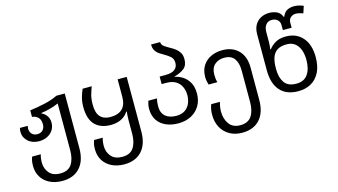

<svg xmlns="http://www.w3.org/2000/svg" viewBox="-106 -1160 3167 1799"><g transform="rotate(-15 1477.5 -260.0)"><path d="M308 250Q239 250 187 224Q135 198 106 151.5Q77 105 77 43Q77 14 81 -6.5Q85 -27 92 -44H176Q165 -11 165 35Q165 93 200.5 135Q236 177 308 177Q385 177 418.5 126Q452 75 452 -10V-463Q414 -446 370 -434Q326 -422 280 -416V-413Q309 -400 329.5 -372.5Q350 -345 350 -306Q350 -264 329.5 -232.5Q309 -201 273.5 -183.5Q238 -166 194 -166Q129 -166 87.5 -203.5Q46 -241 46 -296Q46 -305 47 -314.5Q48 -324 51 -333H126Q123 -318 123 -306Q123 -274 142.5 -254Q162 -234 194 -234Q229 -234 248.5 -255.5Q268 -277 268 -309Q268 -354 246.5 -376.5Q225 -399 187 -404V-467Q262 -477 332 -492.5Q402 -508 459 -536H540V-6Q540 116 479 183Q418 250 308 250Z M909 250Q841 250 788.5 224Q736 198 707 151.5Q678 105 678 43Q678 14 682 -6.5Q686 -27 693 -44H777Q766 -11 766 35Q766 93 801.5 135Q837 177 909 177Q986 177 1019.5 126Q1053 75 1053 -10V-147Q1053 -167 1054.5 -186Q1056 -205 1058 -222H1052Q1027 -181 982.5 -160Q938 -139 885 -139Q784 -139 729.5 -195Q675 -251 675 -367Q675 -418 686.5 -460Q698 -502 714 -536H802Q787 -497 776.5 -459Q766 -421 766 -365Q766 -286 800 -249Q834 -212 896 -212Q1053 -212 1053 -367V-536H1141V-6Q1141 116 1080 183Q1019 250 909 250Z M1498 10Q1431 10 1378.5 -13Q1326 -36 1296 -81Q1266 -126 1266 -193Q1266 -215 1270.5 -235.5Q1275 -256 1279 -268H1363Q1359 -255 1356.5 -235.5Q1354 -216 1354 -193Q1354 -129 1392 -96Q1430 -63 1498 -63Q1548 -63 1581 -85Q1614 -107 1630 -144.5Q1646 -182 1646 -226Q1646 -268 1629.5 -304.5Q1613 -341 1577.5 -363.5Q1542 -386 1485 -386H1440V-459H1496Q1560 -459 1588 -482.5Q1616 -506 1616 -545Q1616 -584 1593 -605Q1570 -626 1541 -642Q1517 -656 1493.5 -671Q1470 -686 1455 -709.5Q1440 -733 1440 -770H1528Q1528 -744 1551.5 -727Q1575 -710 1606 -693Q1631 -680 1654 -662.5Q1677 -645 1692 -620Q1707 -595 1707 -557Q1707 -496 1669.5 -467Q1632 -438 1576 -424V-420Q1614 -413 1651 -389.5Q1688 -366 1712.5 -323.5Q1737 -281 1737 -216Q1737 -150 1707.5 -99Q1678 -48 1624 -19Q1570 10 1498 10Z M2053 250Q1985 250 1932.5 220.5Q1880 191 1851 138Q1822 85 1822 13Q1822 -16 1827.5 -41.5Q1833 -67 1840 -84H1924Q1919 -68 1914.5 -42.5Q1910 -17 1910 5Q1910 78 1945.5 127.5Q1981 177 2053 177Q2130 177 2163.5 126Q2197 75 2197 -10V-314Q2197 -390 2166 -431.5Q2135 -473 2070 -473Q2012 -473 1975.5 -440Q1939 -407 1939 -343Q1939 -321 1941.5 -301.5Q1944 -282 1948 -268H1864Q1860 -280 1855.5 -300.5Q1851 -321 1851 -343Q1851 -410 1880.5 -455Q1910 -500 1959.5 -523Q2009 -546 2070 -546Q2168 -546 2226.5 -486.5Q2285 -427 2285 -318V-6Q2285 116 2224 183Q2163 250 2053 250Z M2662 10Q2547 10 2486 -58.5Q2425 -127 2425 -257V-603Q2425 -660 2447 -697Q2469 -734 2505.5 -752Q2542 -770 2585 -770Q2620 -770 2655 -756Q2690 -742 2709 -697H2712Q2731 -742 2761 -756Q2791 -770 2822 -770Q2851 -770 2874 -764Q2897 -758 2916 -750L2894 -683Q2878 -688 2860 -693Q2842 -698 2823 -698Q2796 -698 2774.5 -680.5Q2753 -663 2753 -629V-581H2668V-629Q2668 -661 2647 -680.5Q2626 -700 2592 -700Q2555 -700 2534 -674Q2513 -648 2513 -601V-505Q2513 -489 2511 -468.5Q2509 -448 2507 -437H2513Q2538 -470 2577.5 -493Q2617 -516 2679 -516Q2779 -516 2839.5 -448Q2900 -380 2900 -257Q2900 -170 2870 -110.5Q2840 -51 2786.5 -20.5Q2733 10 2662 10ZM2662 -63Q2737 -63 2773 -115Q2809 -167 2809 -255Q2809 -309 2793.5 -351.5Q2778 -394 2746.5 -418.5Q2715 -443 2667 -443Q2608 -443 2574 -420Q2540 -397 2526 -355Q2512 -313 2512 -256V-240Q2512 -163 2546 -113Q2580 -63 2662 -63Z"/></g></svg>

Font: Go Noto Kurrent-Regular
Style: Regular
Weight: 400
Designer: Monotype Design Team
Foundry: Monotype Imaging Inc.
Version: Version 2.012; ttfautohint (v1.8.4.7-5d5b)